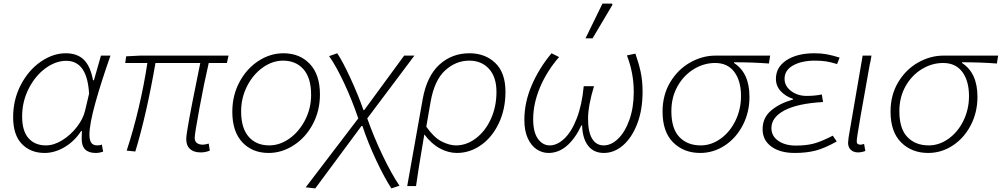

<svg xmlns="http://www.w3.org/2000/svg" viewBox="-20 -837 5567 1067"><path d="M53 -186Q53 -284 96 -366Q139 -448 207 -494.5Q275 -541 345 -541Q410 -541 446.5 -504.5Q483 -468 497 -391H502L541 -528H594Q543 -384 510 -265.5Q477 -147 477 -88Q477 -59 487 -44Q497 -29 521 -29Q538 -29 546 -34L553 6Q532 13 512 13Q434 13 434 -64L435 -109H431Q394 -52 339 -19.5Q284 13 228 13Q150 13 101.5 -37Q53 -87 53 -186ZM453 -223 475 -316Q465 -499 348 -499Q289 -499 232 -457Q175 -415 139 -343.5Q103 -272 103 -190Q103 -109 138.5 -69Q174 -29 235 -29Q280 -29 326.5 -58Q373 -87 408 -132.5Q443 -178 453 -223Z M1015 -64Q1015 -87 1031.5 -176.5Q1048 -266 1068 -363Q1086 -449 1093 -487H844Q794 -199 732 5L684 0Q721 -112 751 -239.5Q781 -367 799 -487H676L681 -524L760 -528H1250L1241 -487H1140Q1114 -375 1088 -233.5Q1062 -92 1062 -71Q1062 -52 1074 -42.5Q1086 -33 1108 -33Q1118 -33 1140 -39L1146 0Q1122 10 1095 10Q1057 10 1036 -9Q1015 -28 1015 -64Z M1271 -216Q1271 -307 1311 -381.5Q1351 -456 1416.5 -498.5Q1482 -541 1555 -541Q1646 -541 1702 -481.5Q1758 -422 1758 -312Q1758 -221 1718 -146.5Q1678 -72 1612 -29.5Q1546 13 1473 13Q1382 13 1326.5 -46.5Q1271 -106 1271 -216ZM1709 -310Q1709 -403 1667 -451.5Q1625 -500 1553 -500Q1494 -500 1440 -461.5Q1386 -423 1353 -358Q1320 -293 1320 -218Q1320 -125 1362 -77Q1404 -29 1476 -29Q1535 -29 1588.5 -67Q1642 -105 1675.5 -170Q1709 -235 1709 -310Z M1679 204 1971 -179Q1937 -280 1892.5 -375Q1848 -470 1809 -525L1854 -541Q1885 -495 1928 -401.5Q1971 -308 2000 -225H2004L2226 -528H2283L2021 -179Q2058 -74 2107.5 29Q2157 132 2200 195L2155 210Q2116 150 2071 54.5Q2026 -41 1994 -137H1989L1732 210Z M2589 -541Q2676 -541 2732.5 -487Q2789 -433 2789 -327Q2789 -230 2752 -152Q2715 -74 2653 -30.5Q2591 13 2519 13Q2472 13 2425 -12Q2378 -37 2338 -90L2323 0Q2307 92 2292 197H2243L2329 -286Q2352 -414 2421.5 -477.5Q2491 -541 2589 -541ZM2739 -326Q2739 -409 2697.5 -454.5Q2656 -500 2588 -500Q2513 -500 2453.5 -445.5Q2394 -391 2373 -271L2349 -133Q2391 -73 2434 -51Q2477 -29 2514 -29Q2573 -29 2625 -68.5Q2677 -108 2708 -176Q2739 -244 2739 -326Z M2894 -171Q2894 -267 2934.5 -362Q2975 -457 3045 -541L3087 -520Q3019 -442 2981 -351.5Q2943 -261 2943 -175Q2943 -102 2969.5 -65.5Q2996 -29 3035 -29Q3076 -29 3116 -66.5Q3156 -104 3185 -178.5Q3214 -253 3224 -358H3281Q3248 -249 3248 -177Q3248 -104 3270.5 -66.5Q3293 -29 3335 -29Q3377 -29 3415.5 -66.5Q3454 -104 3478 -172Q3502 -240 3502 -326Q3502 -431 3464 -529L3511 -539Q3529 -489 3540 -439Q3551 -389 3551 -327Q3551 -226 3521 -148.5Q3491 -71 3442 -29Q3393 13 3336 13Q3279 13 3248 -27.5Q3217 -68 3215 -140H3211Q3176 -66 3130 -26.5Q3084 13 3028 13Q2994 13 2963.5 -6.5Q2933 -26 2913.5 -67.5Q2894 -109 2894 -171ZM3328 -817H3381L3384 -811L3273 -624H3234Z M3662 -217Q3662 -309 3704.5 -380Q3747 -451 3815 -489.5Q3883 -528 3957 -528H4260L4253 -484Q4162 -491 4059 -491V-487Q4145 -432 4145 -299Q4145 -213 4108 -141.5Q4071 -70 4008 -28.5Q3945 13 3871 13Q3780 13 3721 -45.5Q3662 -104 3662 -217ZM4098 -303Q4098 -387 4061 -437Q4024 -487 3954 -487Q3892 -487 3836 -453Q3780 -419 3745.5 -358Q3711 -297 3711 -219Q3711 -122 3755.5 -75.5Q3800 -29 3874 -29Q3933 -29 3985 -66.5Q4037 -104 4067.5 -167Q4098 -230 4098 -303Z M4218 -119Q4218 -183 4265.5 -223Q4313 -263 4387 -284V-288Q4346 -301 4319 -330Q4292 -359 4292 -399Q4292 -464 4351 -502.5Q4410 -541 4506 -541Q4543 -541 4573.5 -535.5Q4604 -530 4646 -517L4632 -481Q4596 -492 4570 -496Q4544 -500 4509 -500Q4435 -500 4387.5 -473.5Q4340 -447 4340 -399Q4340 -359 4376 -331.5Q4412 -304 4463 -304Q4508 -304 4547 -312L4554 -270Q4412 -262 4339.5 -223.5Q4267 -185 4267 -125Q4267 -81 4305 -54.5Q4343 -28 4403 -28Q4460 -28 4502 -39Q4544 -50 4608 -83L4630 -51Q4565 -14 4514 -0.5Q4463 13 4396 13Q4315 13 4266.5 -22.5Q4218 -58 4218 -119Z M4693 -44Q4693 -50 4696 -74L4774 -528H4823Q4818 -495 4813 -476Q4784 -314 4762.5 -191.5Q4741 -69 4741 -51Q4741 -33 4762 -33Q4769 -33 4782 -37L4789 2Q4767 10 4748 10Q4724 10 4708.5 -4Q4693 -18 4693 -44Z M4929 -217Q4929 -309 4971.5 -380Q5014 -451 5082 -489.5Q5150 -528 5224 -528H5527L5520 -484Q5429 -491 5326 -491V-487Q5412 -432 5412 -299Q5412 -213 5375 -141.5Q5338 -70 5275 -28.5Q5212 13 5138 13Q5047 13 4988 -45.5Q4929 -104 4929 -217ZM5365 -303Q5365 -387 5328 -437Q5291 -487 5221 -487Q5159 -487 5103 -453Q5047 -419 5012.5 -358Q4978 -297 4978 -219Q4978 -122 5022.5 -75.5Q5067 -29 5141 -29Q5200 -29 5252 -66.5Q5304 -104 5334.5 -167Q5365 -230 5365 -303Z"/></svg>

Font: Nebula Sans Light
Style: Regular
Weight: 300
Italic angle: -9°
Designer: Paul D. Hunt for Adobe (as Source Sans)
Foundry: Nebula Entertainment & Broadcasting LLC
Version: Version 1.010